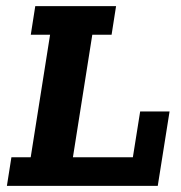

<svg xmlns="http://www.w3.org/2000/svg" viewBox="-20 -603 587 623"><path d="M2.4 0 17 -92.6H79.6L142.5 -490.4H79.9L94.4 -583H356.6L342.1 -490.4H279.5L216.6 -92.6H411.1L434.8 -241.3H530.2L491.9 0Z"/></svg>

Font: Rokkitt SemiBold
Style: Italic
Weight: 600
Italic angle: -9°
Designer: Vernon Adams
Foundry: Vernon Adams
Version: Version 3.103